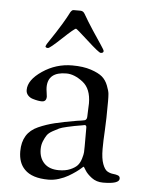

<svg xmlns="http://www.w3.org/2000/svg" viewBox="-50 -688 560 744"><g transform="rotate(5 230.5 -316.5)"><path d="M110 -499Q110 -500 114 -508Q131 -533 145.5 -555.5Q160 -578 168 -591.5Q176 -605 182.5 -616.5Q189 -628 191.5 -633.5Q194 -639 197 -642.5Q200 -646 202 -647Q204 -648 208 -648H233Q244 -648 250 -637Q266 -609 288 -575.5Q310 -542 323 -523Q336 -504 336 -500Q336 -492 325 -492Q318 -492 271.5 -534.5Q225 -577 222 -577Q216 -577 171.5 -535Q127 -493 120 -493Q110 -493 110 -499ZM48 -85Q48 -121 63 -145.5Q78 -170 108.5 -183.5Q139 -197 172 -205Q205 -213 252 -221Q258 -222 261 -222.5Q264 -223 269 -223.5Q274 -224 278 -225Q285 -226 287.5 -227Q290 -228 292.5 -231.5Q295 -235 295 -241Q295 -251 296 -268.5Q297 -286 297 -293Q297 -350 264 -375.5Q231 -401 200 -401Q128 -401 128 -341Q128 -333 130 -321Q132 -309 132 -305Q132 -285 114 -285Q108 -285 99 -286.5Q90 -288 78.5 -291.5Q67 -295 59.5 -303.5Q52 -312 52 -324Q52 -363 104.5 -398.5Q157 -434 220 -434Q263 -434 293 -424Q323 -414 337.5 -401.5Q352 -389 360 -368.5Q368 -348 369 -336.5Q370 -325 370 -308Q370 -236 367.5 -194.5Q365 -153 365 -122Q365 -85 373 -63.5Q381 -42 392 -36Q403 -30 414 -29Q425 -28 433 -25Q441 -22 441 -13Q441 8 378 8Q352 8 333.5 -6Q315 -20 307 -33.5Q299 -47 298 -47Q297 -47 290 -40.5Q283 -34 270.5 -25Q258 -16 242.5 -7Q227 2 206.5 8.5Q186 15 166 15Q102 15 73 -15Q48 -40 48 -85ZM126 -100Q126 -66 146 -45.5Q166 -25 203 -25Q229 -25 247.5 -33Q266 -41 275 -51Q284 -61 289 -77.5Q294 -94 294.5 -103Q295 -112 295 -127V-199Q295 -208 288 -208Q286 -208 283 -207Q280 -206 278 -206Q255 -202 249 -201Q243 -200 221 -195Q199 -190 190.5 -186Q182 -182 166.5 -173.5Q151 -165 144.5 -155.5Q138 -146 132 -131.5Q126 -117 126 -100Z"/></g></svg>

Font: OFL Sorts Mill Goudy TT
Style: Regular
Weight: 500
Version: Version 003.000